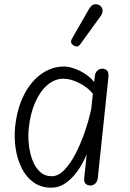

<svg xmlns="http://www.w3.org/2000/svg" viewBox="-20 -859 602 889"><path d="M218 10Q169.5 10 135.2 -14.8Q101 -39.5 80.5 -80.5Q60 -121.5 52.5 -171.2Q45 -221 50 -271Q59.5 -359 92 -421.5Q124.5 -484 172.8 -517.5Q221 -551 276.5 -551Q297 -551 323.2 -542Q349.5 -533 374.5 -516.8Q399.5 -500.5 416 -479L419 -506Q421 -524 431.5 -532.5Q442 -541 454.5 -541Q467 -541 475.8 -532Q484.5 -523 482 -502L433 -36.5Q431 -18 420.8 -9Q410.5 0 399 0Q385 0 376.5 -8.2Q368 -16.5 370 -35L381.5 -144.5Q364.5 -103.5 339.8 -68.2Q315 -33 284.2 -11.5Q253.5 10 218 10ZM113.5 -268Q109.5 -230 113.5 -190.5Q117.5 -151 130.2 -117.5Q143 -84 165.2 -63.5Q187.5 -43 219.5 -43Q249.5 -43 277.5 -71.8Q305.5 -100.5 329.8 -147.2Q354 -194 372.8 -248.8Q391.5 -303.5 402.5 -355L410 -425Q386.5 -454.5 347.2 -474.5Q308 -494.5 273.5 -494.5Q233 -494.5 199.2 -465.2Q165.5 -436 143 -385Q120.5 -334 113.5 -268ZM322 -647.5Q314 -652.5 310 -660Q306 -667.5 315 -683L392 -817Q404.5 -838.5 419.8 -839.2Q435 -840 444 -832.5Q455.5 -822 455 -809.2Q454.5 -796.5 446 -784.5L353.5 -656.5Q344.5 -644 336.8 -643.8Q329 -643.5 322 -647.5Z"/></svg>

Font: Edu SA Hand
Style: Regular
Weight: 400
Designer: Tina and Corey Anderson, Eben Sorkin, Mirko Velimirovic
Foundry: Google for Education
Version: Version 2.000